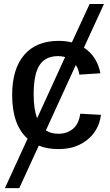

<svg xmlns="http://www.w3.org/2000/svg" viewBox="-20 -745 559 972"><path d="M119.6 -43Q41.5 -112.8 41.5 -263.7Q41.5 -396 102.5 -467Q163.6 -538.1 276.9 -538.1Q313.5 -538.1 343.8 -530.3L433.6 -724.6H506.3L404.8 -503.9Q471.7 -460 488.3 -374L381.8 -367.2Q377.9 -395 363.8 -416L212.4 -85Q238.3 -67.9 275.4 -67.9Q319.8 -67.9 349.6 -93Q379.4 -118.2 386.2 -169.4L491.2 -163.6Q484.4 -111.3 455.8 -72.5Q427.2 -33.7 381.6 -12Q335.9 9.8 276.9 9.8Q219.7 9.8 176.3 -7.8L77.6 207.5H4.9ZM150.4 -266.6Q150.4 -191.9 168 -146.5L309.6 -456.1Q294.4 -460.9 273.9 -460.9Q210 -460.9 180.2 -415.3Q150.4 -369.6 150.4 -266.6Z"/></svg>

Font: Arimo Medium
Style: Regular
Weight: 500
Designer: Steve Matteson
Foundry: Monotype Imaging Inc.
Version: Version 1.33